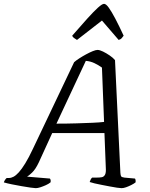

<svg xmlns="http://www.w3.org/2000/svg" viewBox="-50 -980 782 1000"><path d="M136 0Q129 0 108.5 -3Q88 -6 62 -10.5Q36 -15 11.5 -20Q-13 -25 -30 -30Q-28 -37 -23.5 -43.5Q-19 -50 -15 -53H-3Q8 -53 20.5 -59.5Q33 -66 48 -82.5Q63 -99 81.5 -129Q100 -159 122 -206L336 -656Q346 -665 363 -676Q380 -687 398.5 -697Q417 -707 433 -713.5Q449 -720 458 -720Q469 -720 486.5 -711.5Q504 -703 521.5 -691Q539 -679 549 -667L577 -80Q578 -66 581 -61.5Q584 -57 598 -55L653 -50Q655 -48 656 -42Q657 -36 656 -30Q647 -23 633 -16Q619 -9 606 -4.5Q593 0 583 0Q576 0 559 -2.5Q542 -5 521.5 -9Q501 -13 480 -17Q459 -21 442 -25Q425 -29 417 -32Q419 -39 422.5 -45.5Q426 -52 430 -55H452Q469 -55 480 -57Q491 -59 497 -70Q503 -81 501 -108L494 -287H222L152 -134Q135 -98 117 -81Q99 -64 91 -60L210 -50Q212 -48 213.5 -42.5Q215 -37 213 -30Q203 -22 188.5 -15.5Q174 -9 160 -4.5Q146 0 136 0ZM244 -336Q301 -336 347.5 -337.5Q394 -339 430.5 -340.5Q467 -342 492 -345L481 -628Q463 -641 442 -651Q421 -661 397 -663ZM351 -772Q342 -777 335 -782.5Q328 -788 326 -794Q372 -847 405 -883.5Q438 -920 460 -940Q482 -960 492 -960Q502 -960 516.5 -940Q531 -920 550.5 -883Q570 -846 594 -794Q590 -789 584.5 -782Q579 -775 568 -772L481 -873Z"/></svg>

Font: Texturina 12pt Light
Style: Italic
Weight: 300
Italic angle: -11°
Designer: Guillermo Torres Carreño
Foundry: Omnibus-Type
Version: Version 1.002